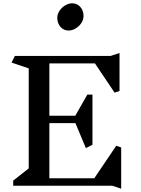

<svg xmlns="http://www.w3.org/2000/svg" viewBox="-20 -1125 854 1163"><path d="M660 0H60V-31L154 -105V-711L50 -746L70 -786H650L704 -804V-574L674 -564L555 -741H279V-424H436L509 -552H540V-248L500 -228L437 -379H279V-45H551L684 -242L714 -232V18ZM486 -1028Q486 -1005 472 -984.5Q458 -964 437 -952Q416 -940 396 -940Q366 -940 346.5 -962Q327 -984 327 -1017Q327 -1040 341 -1060.5Q355 -1081 376 -1093Q397 -1105 417 -1105Q447 -1105 466.5 -1083Q486 -1061 486 -1028Z"/></svg>

Font: Inknut
Style: Antiqua
Weight: 400
Designer: Claus Eggers Srensen
Foundry: Claus Eggers Srensen
Version: Version 1.000; ttfautohint (v1.2) -l 7 -r 28 -G 50 -x 13 -D 